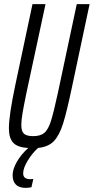

<svg xmlns="http://www.w3.org/2000/svg" viewBox="-20 -708 453 928"><path d="M413 -688 330 -297Q303 -168 285 -111Q267 -54 240.5 -26Q214 2 164 7Q137 31 114.5 67.5Q92 104 92 130Q92 158 126 158Q134 158 141 157L132 197Q117 200 104 200Q72 200 56.5 184Q41 168 41 139Q41 110 61.5 74Q82 38 117 7Q66 5 44.5 -17.5Q23 -40 23 -88Q23 -150 54 -297L137 -688H200L108 -260Q95 -197 89 -162Q83 -127 83 -104Q83 -73 96 -61.5Q109 -50 140 -50Q176 -50 194.5 -66Q213 -82 226 -122.5Q239 -163 260 -260L351 -688Z"/></svg>

Font: Saira Ultra Condensed
Style: Italic
Weight: 400
Width: 1
Italic angle: -12°
Designer: Hector Gatti with collaboration of the Omnibus-Type team
Foundry: Omnibus-Type
Version: Version 1.001; ttfautohint (v1.8)